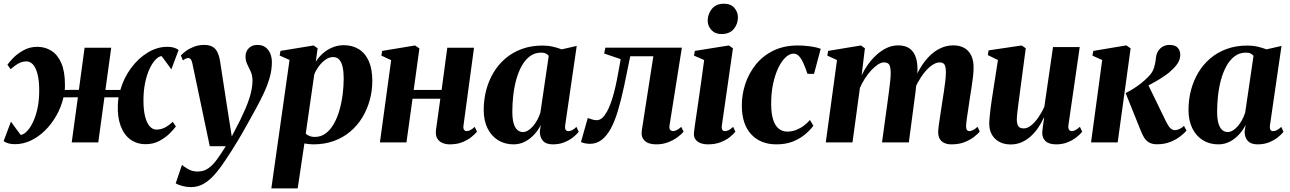

<svg xmlns="http://www.w3.org/2000/svg" viewBox="-26 -786 7121 1060"><path d="M57 10Q35.5 10 20.2 5.5Q5 1 -6 -7L34.5 -114.5Q40.5 -106 47.5 -96.5Q54.5 -87 61.5 -77.2Q68.5 -67.5 75.5 -58.2Q82.5 -49 88.5 -41Q104.5 -43 122.2 -60.8Q140 -78.5 155.5 -110.5Q171 -142.5 180.8 -186.8Q190.5 -231 190.5 -286Q190.5 -341 181.2 -376.8Q172 -412.5 156.2 -429.8Q140.5 -447 120.5 -447Q97.5 -447 77 -436Q56.5 -425 32.5 -404L15 -428.5Q24.5 -443 47.5 -466.5Q70.5 -490 104.5 -508.8Q138.5 -527.5 180 -527.5Q224 -527.5 258.5 -505.2Q293 -483 312.8 -437Q332.5 -391 332.5 -319Q332.5 -312.5 332.5 -304.5Q332.5 -296.5 331.5 -289.5L409.5 -290L441 -522.5H588L556 -289.5H638.5Q657 -355 696.8 -409.2Q736.5 -463.5 789 -495.5Q841.5 -527.5 897.5 -527.5Q919 -527.5 934 -523Q949 -518.5 960 -510L920 -403Q914 -411.5 907 -421Q900 -430.5 893 -440.2Q886 -450 879 -459.2Q872 -468.5 865.5 -476.5Q850 -474.5 832.8 -456.8Q815.5 -439 800.2 -407Q785 -375 775.5 -330.5Q766 -286 766 -231Q766 -177 775.5 -141.2Q785 -105.5 801.2 -88Q817.5 -70.5 837 -70.5Q861.5 -70.5 882.8 -81Q904 -91.5 928 -113.5L945 -88Q935.5 -74.5 912.5 -51Q889.5 -27.5 855.2 -8.8Q821 10 778.5 10Q730 10 694.5 -15.5Q659 -41 640.5 -89.8Q622 -138.5 624.5 -207Q624.5 -216 625.8 -227.5Q627 -239 628.5 -248.5H550.5L516.5 0H370L404 -249L324.5 -248.5Q311.5 -193.5 284.5 -146.5Q257.5 -99.5 221.2 -64.2Q185 -29 143 -9.5Q101 10 57 10Z M1036 -436Q1032.5 -452.5 1027 -459Q1021.5 -465.5 1014 -465.5Q1006 -465.5 999.2 -462.2Q992.5 -459 984 -452.5L972.5 -479.5Q983.5 -492 1002.2 -505.5Q1021 -519 1046.2 -528.5Q1071.5 -538 1101 -538Q1129.5 -538 1147 -528Q1164.5 -518 1174 -498.8Q1183.5 -479.5 1188.5 -451Q1193.5 -418.5 1199.8 -377.8Q1206 -337 1212.8 -293Q1219.5 -249 1226.2 -205.8Q1233 -162.5 1239 -125L1253.5 -32.5L1301.5 -126Q1317.5 -159 1330 -188.2Q1342.5 -217.5 1351 -244.2Q1359.5 -271 1363.8 -295.5Q1368 -320 1368 -342Q1367.5 -370.5 1358 -391.2Q1348.5 -412 1339 -431.2Q1329.5 -450.5 1329.5 -474.5Q1329.5 -502.5 1347.8 -520.2Q1366 -538 1394.5 -538Q1423 -538 1440.5 -524.5Q1458 -511 1466.5 -489.2Q1475 -467.5 1475 -443.5Q1475 -400 1462.8 -357.2Q1450.5 -314.5 1430 -270.8Q1409.5 -227 1384 -181Q1368.5 -153 1353.2 -125.2Q1338 -97.5 1322.2 -69.8Q1306.5 -42 1289.8 -14Q1273 14 1255 42.5Q1237 71 1217 100.5Q1186.5 147 1157 179.8Q1127.5 212.5 1096.2 229.8Q1065 247 1028 247Q1003 247 981 240.8Q959 234.5 944 226.5L978.5 124.5Q989 134 1012.5 147.5Q1036 161 1065 161Q1099 161 1124 143.2Q1149 125.5 1172 94Q1195 62.5 1220.5 21H1132Z M1472 254 1572.5 -455 1518 -479.5 1522.5 -505 1705.5 -535 1727.5 -519.5 1717.5 -445Q1732.5 -470 1756 -490.8Q1779.5 -511.5 1809 -524Q1838.5 -536.5 1872 -536.5Q1919.5 -536.5 1955 -514.5Q1990.5 -492.5 2010 -448.8Q2029.5 -405 2029.5 -339Q2029.5 -285.5 2015.5 -234Q2001.5 -182.5 1974.8 -138.2Q1948 -94 1908.5 -60.2Q1869 -26.5 1817.5 -7.8Q1766 11 1703.5 11Q1691.5 11 1679 9.5Q1666.5 8 1654.5 6L1617.5 254ZM1662 -48.5Q1670 -40.5 1682.2 -35.2Q1694.5 -30 1712 -30Q1746.5 -30 1772.5 -49.8Q1798.5 -69.5 1817.2 -102.5Q1836 -135.5 1848 -177.5Q1860 -219.5 1865.8 -264.8Q1871.5 -310 1871.5 -352.5Q1871.5 -389 1865.8 -415.5Q1860 -442 1847.2 -456.5Q1834.5 -471 1813 -471Q1791 -471 1770 -455.8Q1749 -440.5 1733 -418.5Q1717 -396.5 1709 -375Z M2533 -94.5Q2530.5 -76 2536.2 -69Q2542 -62 2549.5 -62Q2558.5 -62 2569.2 -67Q2580 -72 2595 -85.5L2607.5 -59Q2597.5 -47 2577.8 -30.5Q2558 -14 2527.8 -1.5Q2497.5 11 2456.5 11Q2435.5 11 2416.8 3.2Q2398 -4.5 2387.8 -22Q2377.5 -39.5 2381 -68.5L2405 -241H2251.5L2218 0H2071.5L2133.5 -454L2079.5 -479L2084 -505L2265.5 -535L2289.5 -518.5L2258 -289.5H2412L2443.5 -522.5H2591Z M3094.5 -96Q3092 -76.5 3097 -69.2Q3102 -62 3111.5 -62Q3121.5 -62 3132.2 -67.2Q3143 -72.5 3156.5 -85.5L3169 -58.5Q3158.5 -44.5 3138.2 -28.2Q3118 -12 3089.8 -0.5Q3061.5 11 3026 11Q2987.5 11 2970.2 -10.2Q2953 -31.5 2954.5 -62L2960 -96.5Q2948 -71.5 2926.5 -46.8Q2905 -22 2875.2 -5.5Q2845.5 11 2809 11Q2761.5 11 2724.2 -11.8Q2687 -34.5 2665.8 -77.2Q2644.5 -120 2644.5 -179.5Q2644.5 -235 2658 -287.2Q2671.5 -339.5 2698 -384.2Q2724.5 -429 2763.8 -462.8Q2803 -496.5 2854.8 -515.5Q2906.5 -534.5 2969.5 -534.5Q2999.5 -534.5 3026.5 -528.2Q3053.5 -522 3075 -513.5L3158 -532.5ZM3003.5 -478Q2998.5 -484.5 2988.2 -490Q2978 -495.5 2962.5 -495.5Q2925.5 -495.5 2898.8 -475Q2872 -454.5 2853.2 -420Q2834.5 -385.5 2823.2 -343Q2812 -300.5 2807.2 -255.8Q2802.5 -211 2802.5 -170.5Q2802.5 -128.5 2810.2 -103.5Q2818 -78.5 2831.2 -67.8Q2844.5 -57 2861 -57Q2875 -57 2889 -65.5Q2903 -74 2916 -88.8Q2929 -103.5 2939.8 -123Q2950.5 -142.5 2957.5 -164.5Z M3670.5 -94.5Q3667.5 -74.5 3674.8 -68.2Q3682 -62 3689 -62Q3697.5 -62 3709 -67.2Q3720.5 -72.5 3735 -85.5L3748 -59Q3736.5 -45 3714.8 -28.8Q3693 -12.5 3663 -0.8Q3633 11 3596.5 11Q3553.5 11 3532.5 -9.8Q3511.5 -30.5 3517.5 -67L3581 -475.5H3453.5Q3436.5 -389.5 3420.2 -313.5Q3404 -237.5 3386 -176.8Q3368 -116 3345.5 -75Q3321 -31.5 3293 -11.8Q3265 8 3231.5 8Q3215.5 8 3201.5 4.8Q3187.5 1.5 3181.5 -2L3219 -134.5Q3224.5 -132.5 3232.5 -129.8Q3240.5 -127 3249.8 -124.8Q3259 -122.5 3268.5 -122.5Q3285 -122.5 3299 -135.2Q3313 -148 3325 -169.8Q3337 -191.5 3346.5 -218.5Q3356 -245.5 3363.5 -273.5Q3372.5 -308.5 3379.5 -343.8Q3386.5 -379 3391.8 -409.2Q3397 -439.5 3400.5 -459.5L3309.5 -490.5L3316 -523H3738.5Z M3882 11Q3859 11 3840.5 3.8Q3822 -3.5 3812.2 -18.5Q3802.5 -33.5 3805.5 -56.5Q3806.5 -68.5 3810.5 -95.5Q3814.5 -122.5 3820.2 -161.5Q3826 -200.5 3832.8 -248Q3839.5 -295.5 3847 -348Q3854.5 -400.5 3861.5 -454.5L3805.5 -479L3810 -505L3998 -535L4020.5 -519.5L3959.5 -95Q3957 -76.5 3961.8 -69.2Q3966.5 -62 3976 -62Q3986.5 -62 3996.8 -67.2Q4007 -72.5 4021.5 -85.5L4034 -59Q4022.5 -44.5 4002 -28.2Q3981.5 -12 3951.5 -0.5Q3921.5 11 3882 11ZM3956.5 -598Q3922 -598 3901.2 -620.8Q3880.5 -643.5 3881 -673Q3882 -711 3905.2 -738.2Q3928.5 -765.5 3970 -765.5Q4009 -765.5 4028.5 -742.2Q4048 -719 4048 -691Q4048 -653.5 4025 -625.8Q4002 -598 3956.5 -598Z M4260.5 11Q4173 11 4121.5 -44.2Q4070 -99.5 4069.5 -201.5Q4069 -263 4088.5 -322.2Q4108 -381.5 4146.8 -429.8Q4185.5 -478 4244 -506.5Q4302.5 -535 4379.5 -535Q4408.5 -535 4444.2 -530.5Q4480 -526 4505 -516.5L4468 -378L4432 -378.5Q4419.5 -415.5 4408 -440.2Q4396.5 -465 4383.8 -477.5Q4371 -490 4355.5 -490Q4333.5 -490 4311.2 -469.5Q4289 -449 4271 -411.5Q4253 -374 4242 -322.8Q4231 -271.5 4231.5 -209.5Q4232 -156 4243.2 -123Q4254.5 -90 4274.2 -74.8Q4294 -59.5 4320.5 -59.5Q4347 -59.5 4370.5 -69Q4394 -78.5 4413.2 -93.2Q4432.5 -108 4445.5 -123.5L4464.5 -92Q4448.5 -69.5 4420.5 -45.5Q4392.5 -21.5 4352.8 -5.2Q4313 11 4260.5 11Z M4749 -519.5 4731 -370Q4744.5 -399.5 4765.2 -428.8Q4786 -458 4812.2 -482.2Q4838.5 -506.5 4868.8 -521Q4899 -535.5 4933 -535.5Q4971.5 -535.5 4995.8 -518.2Q5020 -501 5030.5 -468.2Q5041 -435.5 5039 -389Q5038.5 -381.5 5037.5 -370.5Q5036.5 -359.5 5034.8 -347.5Q5033 -335.5 5031.5 -325L5014 -320.5Q5031 -370 5054.2 -409.5Q5077.5 -449 5106.2 -477.2Q5135 -505.5 5167.8 -520.5Q5200.5 -535.5 5236.5 -535.5Q5290.5 -535.5 5319.8 -503.5Q5349 -471.5 5349 -414Q5349 -391 5345.8 -362.2Q5342.5 -333.5 5337.8 -303.5Q5333 -273.5 5328.5 -245Q5325 -219.5 5320.5 -190.2Q5316 -161 5312.2 -134.8Q5308.5 -108.5 5307.5 -91Q5307.5 -73.5 5312.8 -67.8Q5318 -62 5325.5 -62Q5334 -62 5345.2 -67.5Q5356.5 -73 5371 -86L5383 -59.5Q5373.5 -48 5353 -31.5Q5332.5 -15 5301 -2Q5269.5 11 5227 11Q5203.5 11 5186.8 3Q5170 -5 5161.8 -20Q5153.5 -35 5153.5 -56Q5153.5 -69.5 5157.2 -97.2Q5161 -125 5166.2 -157.8Q5171.5 -190.5 5175.5 -219Q5180.5 -250 5185.2 -281.2Q5190 -312.5 5193 -339.8Q5196 -367 5196 -385.5Q5196 -416 5188.8 -428.8Q5181.5 -441.5 5161.5 -441.5Q5143 -441.5 5121.8 -427.5Q5100.5 -413.5 5080 -388.8Q5059.5 -364 5041.8 -331.8Q5024 -299.5 5013 -263L5035.5 -351.5Q5034 -332 5032.2 -314.5Q5030.5 -297 5028.5 -279.2Q5026.5 -261.5 5023.5 -241L4991.5 0H4843.5L4873.5 -218.5Q4877.5 -250 4881.8 -281Q4886 -312 4888.8 -339.2Q4891.5 -366.5 4891.5 -384.5Q4891 -416.5 4883.2 -429Q4875.5 -441.5 4854 -441.5Q4838 -441.5 4819.8 -429.2Q4801.5 -417 4783 -396.8Q4764.5 -376.5 4748.5 -351.5Q4732.5 -326.5 4721.5 -301L4680.5 0H4533L4595 -454.5L4541.5 -479L4546 -505L4727 -535Z M5553 11.5Q5519 11.5 5492.8 -2Q5466.5 -15.5 5451.2 -40.8Q5436 -66 5435.5 -101.5Q5435.5 -117.5 5437.5 -138.2Q5439.5 -159 5442.2 -182.5Q5445 -206 5448.5 -229Q5452 -252 5455 -272L5483.5 -454.5L5427.5 -482L5432 -508L5615 -535L5637 -519.5L5606 -285.5Q5603.5 -264.5 5600.2 -241.2Q5597 -218 5594.2 -195.8Q5591.5 -173.5 5589.5 -156.2Q5587.5 -139 5587.5 -130Q5587.5 -112 5591 -100.2Q5594.5 -88.5 5602.8 -82.8Q5611 -77 5625.5 -77Q5647 -77 5668.2 -94.8Q5689.5 -112.5 5708 -139.8Q5726.5 -167 5739.5 -195.5L5787.5 -526H5935L5872.5 -94.5Q5870.5 -77.5 5876.2 -69.8Q5882 -62 5891 -62Q5900 -62 5911.2 -67.8Q5922.5 -73.5 5936 -86L5948.5 -59Q5937.5 -44 5916.5 -27.8Q5895.5 -11.5 5867.2 -0.2Q5839 11 5806 11Q5767 11 5748.2 -5.2Q5729.5 -21.5 5728 -49Q5728 -53.5 5728.8 -63Q5729.5 -72.5 5731.2 -85Q5733 -97.5 5734.8 -110.8Q5736.5 -124 5738.5 -135.5L5736.5 -136Q5724 -108.5 5706.5 -82.2Q5689 -56 5666 -34.8Q5643 -13.5 5615 -1Q5587 11.5 5553 11.5Z M5997.5 0 6059 -454.5 6005 -479 6010 -505 6192.5 -535.5 6216 -519 6144.5 0ZM6361.5 10.5Q6336 10.5 6319 1.2Q6302 -8 6290.8 -26Q6279.5 -44 6269.5 -70.5L6188.5 -272Q6214 -285 6235.2 -298.8Q6256.5 -312.5 6275.2 -327.5Q6294 -342.5 6311 -359.5Q6337.5 -385 6345.8 -413.8Q6354 -442.5 6355.5 -465Q6358 -489.5 6369 -505.8Q6380 -522 6396 -530Q6412 -538 6429.5 -538Q6463 -538 6476.2 -522.2Q6489.5 -506.5 6490 -486Q6490 -458.5 6476.2 -437.2Q6462.5 -416 6443.5 -399.5Q6429 -384.5 6405 -368Q6381 -351.5 6352.5 -335.2Q6324 -319 6295.2 -305.5Q6266.5 -292 6242 -282.5L6306.5 -331L6411 -116Q6423 -91 6434.5 -79.2Q6446 -67.5 6461 -67.5Q6470.5 -67.5 6484 -73Q6497.5 -78.5 6510.5 -91L6524.5 -65Q6513.5 -51.5 6491 -33.8Q6468.5 -16 6436 -2.8Q6403.5 10.5 6361.5 10.5Z M6985.5 -96Q6983 -76.5 6988 -69.2Q6993 -62 7002.5 -62Q7012.5 -62 7023.2 -67.2Q7034 -72.5 7047.5 -85.5L7060 -58.5Q7049.5 -44.5 7029.2 -28.2Q7009 -12 6980.8 -0.5Q6952.5 11 6917 11Q6878.5 11 6861.2 -10.2Q6844 -31.5 6845.5 -62L6851 -96.5Q6839 -71.5 6817.5 -46.8Q6796 -22 6766.2 -5.5Q6736.5 11 6700 11Q6652.5 11 6615.2 -11.8Q6578 -34.5 6556.8 -77.2Q6535.5 -120 6535.5 -179.5Q6535.5 -235 6549 -287.2Q6562.5 -339.5 6589 -384.2Q6615.5 -429 6654.8 -462.8Q6694 -496.5 6745.8 -515.5Q6797.5 -534.5 6860.5 -534.5Q6890.5 -534.5 6917.5 -528.2Q6944.5 -522 6966 -513.5L7049 -532.5ZM6894.5 -478Q6889.5 -484.5 6879.2 -490Q6869 -495.5 6853.5 -495.5Q6816.5 -495.5 6789.8 -475Q6763 -454.5 6744.2 -420Q6725.5 -385.5 6714.2 -343Q6703 -300.5 6698.2 -255.8Q6693.5 -211 6693.5 -170.5Q6693.5 -128.5 6701.2 -103.5Q6709 -78.5 6722.2 -67.8Q6735.5 -57 6752 -57Q6766 -57 6780 -65.5Q6794 -74 6807 -88.8Q6820 -103.5 6830.8 -123Q6841.5 -142.5 6848.5 -164.5Z"/></svg>

Font: Merriweather 96pt ExtraBold
Style: Italic
Weight: 800
Italic angle: -7.8°
Version: Version 2.101